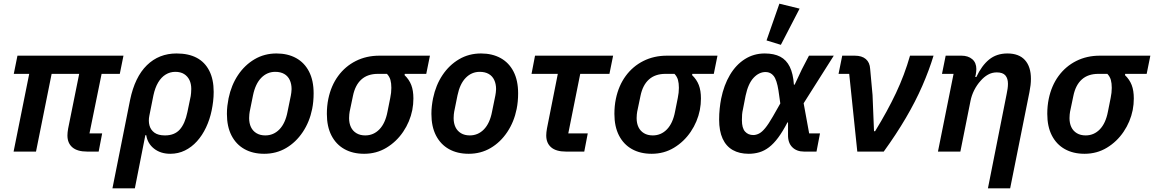

<svg xmlns="http://www.w3.org/2000/svg" viewBox="-20 -825 6281 1045"><path d="M517 0H454Q401 0 374 -23Q347 -46 347 -88Q347 -95 348 -105.5Q349 -116 351 -126L411 -423H261L176 0H54L139 -423H55L75 -522H652L632 -423H533L467 -99H536Z M592 200 688 -281Q714 -406 779.5 -470Q845 -534 941 -534Q1006 -534 1050.5 -510.5Q1095 -487 1119 -440Q1143 -393 1143 -325Q1143 -299 1140 -273.5Q1137 -248 1132 -224Q1122 -175 1101.5 -131.5Q1081 -88 1052 -56Q1023 -24 986.5 -6Q950 12 907 12Q854 12 818.5 -16Q783 -44 776 -89H771L714 200ZM878 -88Q930 -88 958.5 -120Q987 -152 1000 -215L1018 -302Q1019 -309 1020 -319Q1021 -329 1021 -341Q1021 -369 1011 -389.5Q1001 -410 982 -422Q963 -434 934 -434Q906 -434 882 -419.5Q858 -405 841 -376.5Q824 -348 815 -306L793 -196Q787 -167 793.5 -142.5Q800 -118 820.5 -103Q841 -88 878 -88Z M1418 12Q1356 12 1310.5 -13.5Q1265 -39 1240 -87.5Q1215 -136 1215 -205Q1215 -228 1217.5 -249Q1220 -270 1224 -290Q1239 -362 1275.5 -416.5Q1312 -471 1365.5 -502.5Q1419 -534 1485 -534Q1546 -534 1591.5 -509Q1637 -484 1662 -435.5Q1687 -387 1687 -317Q1687 -295 1685 -273.5Q1683 -252 1679 -232Q1665 -162 1628 -106.5Q1591 -51 1537.5 -19.5Q1484 12 1418 12ZM1424 -88Q1469 -88 1501 -121Q1533 -154 1545 -217L1563 -305Q1564 -312 1565.5 -321Q1567 -330 1567 -340Q1567 -368 1557 -389.5Q1547 -411 1527 -422.5Q1507 -434 1478 -434Q1434 -434 1402 -401.5Q1370 -369 1357 -306L1339 -217Q1338 -211 1337 -202Q1336 -193 1336 -182Q1336 -154 1346 -133Q1356 -112 1376 -100Q1396 -88 1424 -88Z M2300 -423H2183L2182 -416Q2207 -392 2218.5 -362Q2230 -332 2230 -289Q2230 -273 2228.5 -257.5Q2227 -242 2224 -226Q2211 -162 2174.5 -108Q2138 -54 2083.5 -21Q2029 12 1962 12Q1900 12 1854.5 -13.5Q1809 -39 1784 -87.5Q1759 -136 1759 -205Q1759 -227 1761 -247.5Q1763 -268 1767 -287Q1782 -359 1820.5 -411.5Q1859 -464 1916.5 -493Q1974 -522 2045 -522H2320ZM2086 -423H2037Q1981 -423 1947 -392.5Q1913 -362 1901 -303L1883 -217Q1882 -211 1881 -202Q1880 -193 1880 -182Q1880 -154 1890 -133Q1900 -112 1920 -100Q1940 -88 1968 -88Q2013 -88 2045 -121Q2077 -154 2089 -217L2104 -292Q2107 -307 2108.5 -320Q2110 -333 2110 -347Q2110 -372 2105 -390Q2100 -408 2086 -423Z M2531 12Q2469 12 2423.5 -13.5Q2378 -39 2353 -87.5Q2328 -136 2328 -205Q2328 -228 2330.5 -249Q2333 -270 2337 -290Q2352 -362 2388.5 -416.5Q2425 -471 2478.5 -502.5Q2532 -534 2598 -534Q2659 -534 2704.5 -509Q2750 -484 2775 -435.5Q2800 -387 2800 -317Q2800 -295 2798 -273.5Q2796 -252 2792 -232Q2778 -162 2741 -106.5Q2704 -51 2650.5 -19.5Q2597 12 2531 12ZM2537 -88Q2582 -88 2614 -121Q2646 -154 2658 -217L2676 -305Q2677 -312 2678.5 -321Q2680 -330 2680 -340Q2680 -368 2670 -389.5Q2660 -411 2640 -422.5Q2620 -434 2591 -434Q2547 -434 2515 -401.5Q2483 -369 2470 -306L2452 -217Q2451 -211 2450 -202Q2449 -193 2449 -182Q2449 -154 2459 -133Q2469 -112 2489 -100Q2509 -88 2537 -88Z M3160 0H3060Q3007 0 2980 -23Q2953 -46 2953 -88Q2953 -95 2954 -105.5Q2955 -116 2957 -126L3016 -423H2873L2892 -522H3317L3297 -423H3138L3073 -99H3179Z M3865 -423H3748L3747 -416Q3772 -392 3783.5 -362Q3795 -332 3795 -289Q3795 -273 3793.5 -257.5Q3792 -242 3789 -226Q3776 -162 3739.5 -108Q3703 -54 3648.5 -21Q3594 12 3527 12Q3465 12 3419.5 -13.5Q3374 -39 3349 -87.5Q3324 -136 3324 -205Q3324 -227 3326 -247.5Q3328 -268 3332 -287Q3347 -359 3385.5 -411.5Q3424 -464 3481.5 -493Q3539 -522 3610 -522H3885ZM3651 -423H3602Q3546 -423 3512 -392.5Q3478 -362 3466 -303L3448 -217Q3447 -211 3446 -202Q3445 -193 3445 -182Q3445 -154 3455 -133Q3465 -112 3485 -100Q3505 -88 3533 -88Q3578 -88 3610 -121Q3642 -154 3654 -217L3669 -292Q3672 -307 3673.5 -320Q3675 -333 3675 -347Q3675 -372 3670 -390Q3665 -408 3651 -423Z M4443 -99 4424 0H4356Q4316 0 4292 -24Q4268 -48 4269 -92V-159H4266Q4240 -109 4215.5 -76Q4191 -43 4165.5 -23.5Q4140 -4 4112.5 4Q4085 12 4055 12Q4004 12 3968 -8.5Q3932 -29 3913 -70.5Q3894 -112 3894 -174Q3894 -205 3897 -233.5Q3900 -262 3905 -288Q3920 -362 3953 -417.5Q3986 -473 4034.5 -503.5Q4083 -534 4142 -534Q4193 -534 4226.5 -516.5Q4260 -499 4278.5 -461.5Q4297 -424 4301 -364H4305L4344 -447L4383 -522H4518L4354 -263L4384 -99ZM4080 -90Q4095 -90 4111 -98Q4127 -106 4145 -128Q4163 -150 4186 -190L4227 -262L4217 -332Q4208 -390 4191 -411.5Q4174 -433 4147 -433Q4111 -433 4081.5 -401.5Q4052 -370 4038 -304L4024 -232Q4020 -215 4019 -201.5Q4018 -188 4018 -171Q4018 -128 4035 -109Q4052 -90 4080 -90ZM4332 -778 4230 -581 4152 -605 4222 -805Z M4790 0H4646L4602 -423H4544L4564 -522H4632Q4671 -522 4692.5 -503.5Q4714 -485 4716 -450L4729 -308L4737 -111H4743Q4810 -220 4856.5 -318.5Q4903 -417 4933 -522H5061Q5037 -443 5000 -358Q4963 -273 4910.5 -183.5Q4858 -94 4790 0Z M5207 0H5085L5170 -423H5107L5127 -522H5213Q5249 -522 5271.5 -503Q5294 -484 5294 -449Q5294 -442 5293 -434Q5292 -426 5291 -420L5288 -406H5294Q5323 -468 5363.5 -501Q5404 -534 5463 -534Q5526 -534 5558.5 -498Q5591 -462 5591 -396Q5591 -379 5589 -361.5Q5587 -344 5583 -324L5478 200H5357L5459 -314Q5462 -328 5464 -342Q5466 -356 5466 -369Q5466 -398 5452 -414.5Q5438 -431 5405 -431Q5379 -431 5357 -418.5Q5335 -406 5317 -385Q5297 -363 5282.5 -334.5Q5268 -306 5262 -275Z M6221 -423H6104L6103 -416Q6128 -392 6139.5 -362Q6151 -332 6151 -289Q6151 -273 6149.5 -257.5Q6148 -242 6145 -226Q6132 -162 6095.5 -108Q6059 -54 6004.5 -21Q5950 12 5883 12Q5821 12 5775.5 -13.5Q5730 -39 5705 -87.5Q5680 -136 5680 -205Q5680 -227 5682 -247.5Q5684 -268 5688 -287Q5703 -359 5741.5 -411.5Q5780 -464 5837.5 -493Q5895 -522 5966 -522H6241ZM6007 -423H5958Q5902 -423 5868 -392.5Q5834 -362 5822 -303L5804 -217Q5803 -211 5802 -202Q5801 -193 5801 -182Q5801 -154 5811 -133Q5821 -112 5841 -100Q5861 -88 5889 -88Q5934 -88 5966 -121Q5998 -154 6010 -217L6025 -292Q6028 -307 6029.5 -320Q6031 -333 6031 -347Q6031 -372 6026 -390Q6021 -408 6007 -423Z"/></svg>

Font: IBM Plex Sans SemiBold
Style: Italic
Weight: 600
Italic angle: -11.31°
Designer: Mike Abbink, Paul van der Laan, Pieter van Rosmalen
Foundry: Bold Monday
Version: Version 3.201